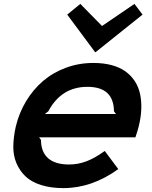

<svg xmlns="http://www.w3.org/2000/svg" viewBox="-20 -967 788 997"><path d="M212.9 -375H582L571.8 -389.2Q570.3 -516.1 434.1 -516.1Q298.3 -516.1 231 -389.2ZM700.2 -310.1Q696.8 -294.4 683.1 -253.9H183.1L192.9 -240.2Q192.9 -178.7 229.5 -145.8Q266.1 -112.8 338.9 -112.8Q385.3 -112.8 429.4 -129.6Q473.6 -146.5 523.9 -183.1L594.2 -88.9Q457.5 9.8 309.1 9.8Q243.7 9.8 193.4 -6.1Q143.1 -22 112.8 -50.8Q82.5 -79.6 65.4 -119.6Q48.3 -159.7 49.1 -207.5Q49.8 -255.4 62 -310.1Q79.1 -381.3 115.7 -441.9Q152.3 -502.4 203.6 -546.4Q254.9 -590.3 322.3 -615.2Q389.6 -640.1 464.8 -640.1Q517.6 -640.1 560.1 -628.7Q602.5 -617.2 631.8 -595.9Q661.1 -574.7 680.4 -544.9Q699.7 -515.1 707.5 -478.3Q715.3 -441.4 713.6 -399.2Q711.9 -356.9 700.2 -310.1ZM678.2 -946.8 720.2 -891.1 476.1 -695.8H474.1L329.1 -891.1L397 -946.8L509.8 -832Z"/></svg>

Font: Sinkin Sans 600 SemiBold Italic
Style: Regular
Weight: 600
Italic angle: -112°
Designer: Keith Bates
Foundry: K-Type
Version: Sinkin Sans (version 1.0)  by Keith Bates   •   © 2014   www